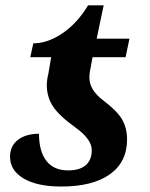

<svg xmlns="http://www.w3.org/2000/svg" viewBox="-20 -679 554 709"><path d="M103 -519Q155.8 -519 210.4 -555.9Q265.1 -592.8 305.2 -659.2H362.8L336.9 -536.1H458L443.8 -467.8H321.8L312 -415Q311 -410.6 310.5 -404.1Q310.1 -397.5 310.1 -392.1Q310.1 -346.7 361.6 -307.9Q413.1 -269 431.2 -237.3Q449.2 -205.6 449.2 -164.1Q449.2 -80.6 385.7 -35.4Q322.3 9.8 206.1 9.8Q117.2 9.8 67.1 -20Q17.1 -49.8 17.1 -100.1Q17.1 -140.6 46.6 -162.8Q76.2 -185.1 124 -185.1Q124 -120.6 151.1 -85.2Q178.2 -49.8 231.9 -49.8Q273.9 -49.8 296.4 -68.8Q318.8 -87.9 318.8 -125Q318.8 -165 258.5 -208.3Q198.2 -251.5 175.5 -286.4Q152.8 -321.3 152.8 -365.2Q152.8 -373.5 154.5 -385.7Q156.2 -397.9 158.2 -404.8L168.9 -467.8H91.8Z"/></svg>

Font: Droid Serif
Style: Bold Italic
Weight: 700
Italic angle: -12°
Designer: Monotype Design team
Foundry: Monotype Imaging Inc.
Version: Version 1.03